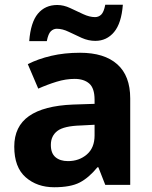

<svg xmlns="http://www.w3.org/2000/svg" viewBox="-20 -778 639 808"><path d="M317 -556Q419 -556 473.5 -507.5Q528 -459 528 -364V0H423L394 -74H390Q354 -30 315.5 -10Q277 10 208 10Q136 10 88 -32Q40 -74 40 -161Q40 -246 102 -289.5Q164 -333 287 -338L378 -341V-358Q378 -407 355.5 -426.5Q333 -446 294 -446Q257 -446 218 -434Q179 -422 141 -405L97 -508Q140 -530 195.5 -543Q251 -556 317 -556ZM321 -250Q249 -248 221.5 -227Q194 -206 194 -168Q194 -133 213.5 -116.5Q233 -100 266 -100Q313 -100 345.5 -128Q378 -156 378 -208V-253ZM103 -605Q109 -684 139.5 -720.5Q170 -757 221 -757Q248 -757 275.5 -744Q303 -731 330 -718.5Q357 -706 380 -706Q395 -706 406 -716.5Q417 -727 423 -758H497Q491 -680 460 -643Q429 -606 381 -606Q352 -606 324 -618.5Q296 -631 269.5 -644Q243 -657 219 -657Q205 -657 194 -646.5Q183 -636 177 -605Z"/></svg>

Font: Noto Sans Khmer UI
Style: Bold
Weight: 700
Designer: Danh Hong and the Monotype Design Team
Foundry: Monotype Imaging Inc.
Version: Version 2.002; ttfautohint (v1.8.4.7-5d5b)